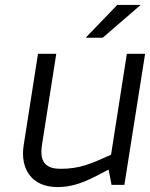

<svg xmlns="http://www.w3.org/2000/svg" viewBox="-20 -749 608 778"><path d="M327 -596H396L550 -729H455ZM76 -161C61 -66 107 9 213 9C294 9 353 -27 420 -62L432 0H484L568 -531H494L430 -122C347 -85 305 -65 225 -65C174 -65 138 -85 150 -161L208 -531H134Z"/></svg>

Font: Exo
Style: Regular Italic
Weight: 400
Designer: Natanael Gama
Version: Version 1.00